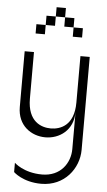

<svg xmlns="http://www.w3.org/2000/svg" viewBox="-62 -789 574 1029"><g transform="rotate(5 225.0 -275.0)"><path d="M200 200C325 200 400 100 400 0V-500H350V-250C350 -125 275 -100 225 -100C175 -100 100 -125 100 -250V-500H50V-200C50 -100 125 -50 200 -50C275 -50 350 -100 350 -200V0C350 75 300 150 200 150C100 150 50 100 50 100V150C50 150 100 200 200 200ZM100 -600H150V-650H100ZM150 -650H200V-700H150ZM200 -700H250V-750H200ZM250 -650H300V-700H250ZM300 -600H350V-650H300Z"/></g></svg>

Font: LS-VG5000 Light
Style: Regular
Weight: 400
Designer: Justin Bihan, 2021
Foundry: Justin Bihan, 2021
Version: Version 1.000;Glyphs 3.1.2 (3151)